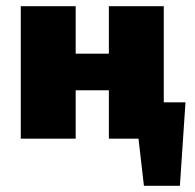

<svg xmlns="http://www.w3.org/2000/svg" viewBox="-20 -447 628 619"><path d="M426 0V-117H578L505 0ZM444 152 413 -117H578L560 152ZM331 0V-427H508V0ZM47 0V-427H224V0ZM135 -156V-274H415V-156Z"/></svg>

Font: Ysabeau Infant Black
Style: Regular
Weight: 900
Designer: Christian Thalmann (Catharsis Fonts)
Version: Version 2.001;gftools[0.9.30]; featfreeze: ss01,ss02,lnum